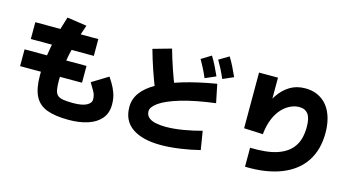

<svg xmlns="http://www.w3.org/2000/svg" viewBox="-93 -1249 3187 1722"><g transform="rotate(15 1500.0 -388.0)"><path d="M715 -306 865 -398Q877 -380 897.5 -346.5Q918 -313 935 -266.5Q952 -220 952 -162Q952 -81 908 -29.5Q864 22 787 47Q710 72 610 72Q484 72 407 43Q330 14 294.5 -56Q259 -126 259 -249Q259 -330 272 -423.5Q285 -517 308.5 -616Q332 -715 364 -812L547 -785Q491 -628 463 -492.5Q435 -357 435 -249Q435 -195 441 -162Q447 -129 464.5 -112.5Q482 -96 517 -90Q552 -84 610 -84Q692 -84 734 -105.5Q776 -127 776 -162Q776 -203 755.5 -237.5Q735 -272 715 -306ZM681 -697V-541H96V-697ZM641 -437V-281H66V-437Z M1798 -145 1826 27Q1738 49 1643 62.5Q1548 76 1466 76Q1297 76 1202 11.5Q1107 -53 1107 -183Q1107 -328 1286.5 -427.5Q1466 -527 1815 -586L1850 -415Q1656 -390 1530 -352Q1404 -314 1343.5 -271.5Q1283 -229 1283 -189Q1283 -154 1307 -132.5Q1331 -111 1372.5 -102Q1414 -93 1467 -93Q1542 -93 1630.5 -108Q1719 -123 1798 -145ZM1455 -452 1291 -386Q1258 -469 1228 -557Q1198 -645 1172 -738L1342 -786Q1367 -697 1395.5 -613.5Q1424 -530 1455 -452ZM1847 -639Q1824 -692 1805 -728.5Q1786 -765 1767 -797L1859 -852Q1885 -811 1906 -767.5Q1927 -724 1946 -682ZM1692 -605Q1669 -658 1650 -694.5Q1631 -731 1613 -762L1704 -818Q1730 -776 1751 -733Q1772 -690 1791 -648Z M2248 68V-108Q2325 -106 2387.5 -112.5Q2450 -119 2499 -135.5Q2548 -152 2584 -177.5Q2620 -203 2644 -238Q2668 -273 2679.5 -318.5Q2691 -364 2691 -419Q2691 -502 2663 -538.5Q2635 -575 2582 -575Q2547 -575 2512.5 -561.5Q2478 -548 2447 -522Q2416 -496 2391 -457.5Q2366 -419 2349.5 -368Q2333 -317 2327 -255L2151 -263V-780H2327V-307H2241Q2251 -392 2276.5 -471.5Q2302 -551 2345 -614Q2388 -677 2448.5 -714Q2509 -751 2590 -751Q2643 -751 2686 -735.5Q2729 -720 2763 -691Q2797 -662 2820 -620Q2843 -578 2855 -525Q2867 -472 2867 -409Q2867 -332 2849 -266Q2831 -200 2795.5 -146Q2760 -92 2707.5 -51Q2655 -10 2586 17.5Q2517 45 2432.5 58Q2348 71 2248 68Z"/></g></svg>

Font: Murecho Thin Black
Style: Regular
Weight: 900
Version: Version 1.010